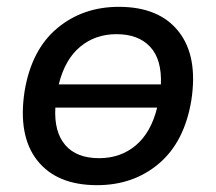

<svg xmlns="http://www.w3.org/2000/svg" viewBox="-20 -533 632 562"><path d="M32 0ZM264 9Q146 9 89 -63.5Q32 -136 52 -266Q72 -387 147 -450Q222 -513 328 -513Q446 -513 503 -440.5Q560 -368 540 -239Q520 -118 445.5 -54.5Q371 9 264 9ZM321 -433Q259 -433 214.5 -396Q170 -359 152 -286H451Q454 -359 419.5 -396Q385 -433 321 -433ZM270 -70Q333 -70 377.5 -107.5Q422 -145 440 -218H142Q138 -147 171 -108.5Q204 -70 270 -70Z"/></svg>

Font: Winston Medium
Style: Italic
Weight: 500
Italic angle: -9°
Designer: Original fonts by Vernon Adams / Changes by Cristiano Sobral
Foundry: Original fonts by Vernon Adams / Changes by Cristiano Sobral
Version: Version 2.503;July 17, 2020;FontCreator 13.0.0.2655 64-bit